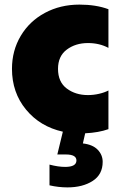

<svg xmlns="http://www.w3.org/2000/svg" viewBox="-20 -571 541 834"><path d="M263 154Q312 154 312 126Q312 100 266 100H229L253 1Q154 -21 93 -95Q32 -169 32 -272Q32 -351 70 -415Q108 -479 175 -515Q242 -551 325 -551Q397 -551 451 -531V-363Q412 -384 362 -384Q308 -384 270 -355.5Q232 -327 232 -272Q232 -215 270 -186.5Q308 -158 362 -158Q386 -158 410 -163.5Q434 -169 451 -178V-10Q409 5 350 8L340 52Q383 57 404.5 79.5Q426 102 426 132Q426 187 382.5 215Q339 243 273 243Q234 243 195 234V144Q233 154 263 154Z"/></svg>

Font: Chess Sans ExtraBold
Style: Regular
Weight: 800
Designer: Wolf Bōese
Foundry: Wolf Bōese
Version: Version 7.223